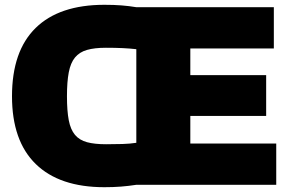

<svg xmlns="http://www.w3.org/2000/svg" viewBox="-20 -770 1206 800"><path d="M415 10Q228 10 129 -86.5Q30 -183 30 -369Q30 -557 128.5 -653.5Q227 -750 415 -750Q455 -750 486.5 -747.5Q518 -745 548 -740H1121V-568H773V-457H1089V-287H773V-172H1131V0H548Q516 5 484 7.5Q452 10 415 10ZM422 -169Q460 -169 491 -170Q522 -171 548 -175V-565Q522 -568 491.5 -569.5Q461 -571 421 -571Q374 -571 342.5 -562Q311 -553 292.5 -530.5Q274 -508 266.5 -468.5Q259 -429 259 -369Q259 -308 266.5 -269Q274 -230 292.5 -208Q311 -186 342.5 -177.5Q374 -169 422 -169Z"/></svg>

Font: Encode Sans Normal
Style: Black
Weight: 900
Designer: Pablo Impallari, Andres Torresi
Foundry: Pablo Impallari, Andres Torresi
Version: Version 1.000; ttfautohint (v1.00) -l 8 -r 50 -G 200 -x 14 -